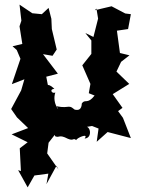

<svg xmlns="http://www.w3.org/2000/svg" viewBox="-20 -575 620 826"><path d="M376 -33 404 -22 396 35 443 -7 543 19 509 -68 488 -97 507 -111 465 -170 536 -214 481 -267 501 -309 537 -337 496 -347 483 -443 531 -450 543 -514 519 -517 460 -548 388 -531 395 -538 402 -495 382 -416 347 -433 373 -401V-343L334 -294L369 -214L362 -174L387 -164C356 -124 346 -151 332 -130C330 -75 273 -124 313 -92C271 -134 285 -105 223 -118C247 -85 201 -127 218 -177C204 -170 190 -191 214 -193C174 -230 193 -182 179 -245L229 -258L165 -342L206 -335L224 -362L203 -450L201 -494L189 -541L160 -514L119 -518L64 -555L72 -486L64 -462L76 -386L34 -376L52 -360L68 -322L31 -213L85 -234L71 -186L28 -106L53 -70L101 -24L30 3L99 37L65 63L70 161L58 157L99 231L128 180L188 172L180 217L223 138L232 155L183 85L189 39L225 -7C245 -11 203 -35 217 11C237 20 232 1 272 22C298 33 294 16 308 28C308 19 364 -5 344 21C382 19 368 -45 340 -27Z"/></svg>

Font: Asimov Aggro
Style: Condensed
Weight: 500
Designer: Google
Version: Version 2.000980; 2014